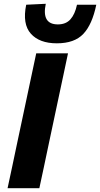

<svg xmlns="http://www.w3.org/2000/svg" viewBox="-20 -995 529 1015"><path d="M20 0Q32.5 -57.5 43.8 -111Q55 -164.5 69.5 -233L120.5 -473Q135.5 -543.5 147.2 -598.8Q159 -654 171.5 -713H339.5Q327 -654 315.2 -598.2Q303.5 -542.5 288.5 -473L237.5 -233Q223 -164.5 211.8 -111Q200.5 -57.5 188 0ZM280.5 -766Q188.5 -766 143 -817Q97.5 -868 118.5 -970L222 -975Q199 -866 286 -866Q328.5 -866 352.5 -893Q376.5 -920 387 -970H489Q467.5 -865.5 420.5 -815.8Q373.5 -766 280.5 -766Z"/></svg>

Font: Commissioner
Style: Bold Italic
Weight: 700
Italic angle: -12°
Designer: Kostas Bartsokas
Foundry: Kostas Bartsokas
Version: Version 1.000; ttfautohint (v1.8.3)